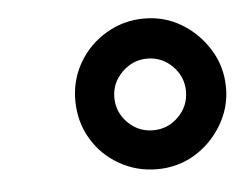

<svg xmlns="http://www.w3.org/2000/svg" viewBox="-33 -739 467 363"><g transform="rotate(-5 200.0 -557.0)"><path d="M252 -414Q213 -414 180 -433Q147 -452 128 -484.5Q109 -517 109 -557Q109 -596 128 -628.5Q147 -661 180 -680.5Q213 -700 252 -700Q291 -700 323 -680.5Q355 -661 375 -628.5Q395 -596 395 -556Q395 -518 375 -485Q355 -452 323 -433Q291 -414 252 -414ZM251 -488Q279 -488 299 -508Q319 -528 319 -556Q319 -584 299 -604Q279 -624 251 -624Q224 -624 203.5 -604Q183 -584 183 -556Q183 -528 203 -508Q223 -488 251 -488Z"/></g></svg>

Font: Archivo ExtraCondensed ExtraBold
Style: Italic
Weight: 800
Width: 2
Italic angle: -10°
Designer: Hector Gatti
Foundry: Omnibus-Type
Version: Version 2.001